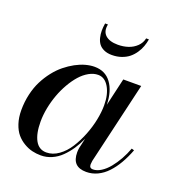

<svg xmlns="http://www.w3.org/2000/svg" viewBox="-125 -787 856 906"><g transform="rotate(20 303.0 -334.5)"><path d="M264.2 -679Q256.8 -643.1 277.6 -624Q298.3 -605 340.1 -605Q367.7 -605 391.8 -613Q416 -621.1 433.6 -638.2Q451.2 -655.3 456.1 -679H470Q466.8 -659.7 460.3 -642Q453.9 -624.3 442.3 -607.2Q430.7 -590.1 415.4 -577.6Q400.1 -565.2 378.2 -557.5Q356.2 -549.8 330.1 -549.8Q306.9 -549.8 290.2 -557.5Q273.4 -565.2 264.3 -577.5Q255.1 -589.8 250.9 -607.2Q246.6 -624.5 246.7 -642Q246.8 -659.4 250 -679ZM583 -163.1Q568.4 -124.5 550.4 -93.6Q532.5 -62.7 510.4 -39.2Q488.3 -15.6 461.4 -2.8Q434.6 10 405 10Q369.4 10 351.7 -7.9Q334 -25.9 334 -63Q334 -72.8 335.9 -85L347.4 -135.3Q333.7 -104.7 316.9 -79.5Q300 -54.2 278.9 -33.6Q257.8 -12.9 231.7 -1.5Q205.6 10 177 10Q155 10 133.8 5Q112.5 0 91.3 -12.6Q70.1 -25.1 54.1 -43.8Q38.1 -62.5 28.1 -92.5Q18.1 -122.6 18.1 -159.9Q18.1 -201.4 27 -239.9Q35.9 -278.3 51.4 -308.8Q66.9 -339.4 87.5 -365.7Q108.2 -392.1 131.6 -411Q155 -429.9 179.8 -443.4Q204.6 -456.8 228.5 -463.4Q252.4 -470 273.9 -470Q327.9 -470 357.5 -429.7Q387.2 -389.4 388.9 -321.3L420.9 -460H511L415 -49.1Q413.1 -36.9 413.1 -31Q413.1 -12 430.9 -12Q450.7 -12 471.7 -25.3Q492.7 -38.6 510.7 -60.8Q528.8 -83 544.1 -110.2Q559.3 -137.5 570.1 -167ZM377.9 -314Q377.9 -369.1 357.2 -404.5Q336.4 -439.9 303 -439.9Q280 -439.9 257 -427Q233.9 -414.1 214.2 -392Q194.6 -369.9 177.4 -340.1Q160.2 -310.3 148.1 -277.3Q136 -244.4 129 -208.6Q122.1 -172.9 122.1 -139.9Q122.1 -79.8 140.9 -45.9Q159.7 -12 197 -12Q229 -12 258.3 -33Q287.6 -54 308.8 -87.3Q330.1 -120.6 346.1 -161Q362.1 -201.4 370 -241.2Q377.9 -281 377.9 -314Z"/></g></svg>

Font: Bodoni* 16
Style: Italic
Weight: 400
Italic angle: -13°
Version: Version 2.000